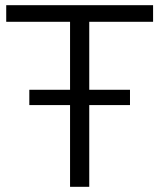

<svg xmlns="http://www.w3.org/2000/svg" viewBox="-20 -720 614 740"><path d="M570 -636H324V-374H481V-315H324V0H250V-315H93V-374H250V-636H4V-700H570Z"/></svg>

Font: mBank
Style: Regular
Weight: 400
Designer: Julieta Ulanovsky
Foundry: Julieta Ulanovsky
Version: Version 7.200;PS 007.200;hotconv 1.0.88;makeotf.lib2.5.64775